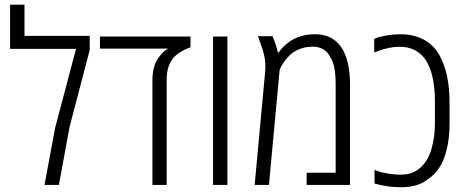

<svg xmlns="http://www.w3.org/2000/svg" viewBox="-20 -785 1979 815"><path d="M168.9 0 213.9 -241.7 302.7 -577.6H22.9V-765.1H84V-632.8H360.8V-572.8L275.4 -246.6L230 0Z M627 0V-446.3Q627 -474.6 633.5 -498.3Q640.1 -522 650.4 -536.6Q662.1 -553.2 671.1 -562.3Q680.2 -571.3 693.4 -578.6H404.3V-629.9H788.6V-584.5Q761.2 -574.2 741.2 -561Q721.2 -547.9 709.5 -531.2Q687.5 -498 687.5 -445.8V0Z M884.3 0V-629.9H945.3V0Z M1061 0 1105.5 -480.5Q1106 -486.8 1106.2 -493.7Q1106.4 -500.5 1106.4 -506.3Q1106.4 -520.5 1104.2 -534.9Q1102.1 -549.3 1097.2 -566.4Q1096.2 -570.8 1093.5 -578.9Q1090.8 -586.9 1087.6 -595.2Q1084.5 -603.5 1083.5 -606.9Q1081.5 -613.3 1079.3 -619.4Q1077.1 -625.5 1074.7 -631.3H1136.7Q1144.5 -613.8 1150.4 -595.7Q1156.2 -577.6 1159.2 -563H1164.1Q1170.9 -575.2 1185.5 -589.1Q1200.2 -603 1215.8 -612.8Q1231.9 -623.5 1258.5 -631.6Q1285.2 -639.6 1316.4 -639.6Q1346.2 -639.6 1369.1 -631.1Q1392.1 -622.6 1408.7 -607.4Q1419.9 -597.7 1429 -584.2Q1438 -570.8 1444.3 -555.2Q1455.1 -529.8 1460.4 -496.6Q1465.8 -463.4 1465.8 -423.3V0H1281.7V-51.8H1404.8V-423.3Q1404.8 -471.7 1398.7 -499.5Q1392.6 -527.3 1380.9 -543.9Q1372.6 -561 1360.4 -570.3Q1348.1 -579.6 1334.7 -583.3Q1321.3 -586.9 1307.6 -586.9Q1276.4 -586.9 1251.5 -576.7Q1226.6 -566.4 1210.9 -551.8Q1196.3 -537.1 1185.1 -521.5Q1173.8 -505.9 1167 -487.8L1121.6 0Z M1684.1 9.8Q1651.9 9.8 1625.2 5.9Q1598.6 2 1569.8 -5.9V-64Q1582 -58.1 1600.3 -53.7Q1618.7 -49.3 1639.4 -46.4Q1660.2 -43.5 1680.7 -43.5Q1711.4 -43.5 1733.6 -53.5Q1755.9 -63.5 1770.5 -79.1Q1785.6 -94.7 1795.7 -113.5Q1805.7 -132.3 1810.5 -148.9Q1817.9 -174.8 1822 -201.9Q1826.2 -229 1826.2 -261.2V-352.1Q1826.2 -414.1 1815.4 -460.2Q1804.7 -506.3 1783.2 -536.1Q1764.6 -560.5 1738 -573.5Q1711.4 -586.4 1676.8 -586.4Q1653.8 -586.4 1631.1 -581.8Q1608.4 -577.1 1585 -568.4Q1579.1 -566.4 1575 -564.7Q1570.8 -563 1568.4 -562V-620.1Q1579.1 -625 1589.1 -627.7Q1599.1 -630.4 1611.8 -632.8Q1627.4 -636.2 1645.5 -637.9Q1663.6 -639.6 1683.6 -639.6Q1723.6 -639.6 1758.8 -626Q1793.9 -612.3 1816.9 -588.4Q1832.5 -573.2 1844 -553Q1855.5 -532.7 1864.3 -508.3Q1872.6 -486.3 1877.7 -461.4Q1882.8 -436.5 1885.5 -409.2Q1888.2 -381.8 1888.2 -352.1V-261.2Q1888.2 -216.8 1882.1 -179.7Q1876 -142.6 1864.3 -111.8Q1853 -83 1836.2 -61.3Q1819.3 -39.6 1796.9 -24.9Q1771.5 -4.4 1741.5 2.7Q1711.4 9.8 1684.1 9.8Z"/></svg>

Font: Open Sans SemiCondensed Light
Style: Regular
Weight: 300
Width: 4
Designer: Monotype Design Team
Foundry: Monotype Imaging Inc.
Version: Version 3.000